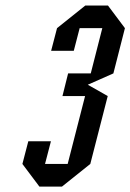

<svg xmlns="http://www.w3.org/2000/svg" viewBox="-20 -687 480 707"><path d="M303.3 -375 376.7 -333.3 312.5 -83.3 208.3 0H125L62.5 -83.3L84.2 -166.7H167.5L145.8 -83.3H229.2L293.3 -333.3H210L230.8 -416.7H314.2L356.7 -583.3H273.3L251.7 -500H168.3L190 -583.3L294.2 -666.7H377.5L440 -583.3L397.5 -416.7Z"/></svg>

Font: Yulong
Style: Italic
Weight: 400
Italic angle: -14.25°
Designer: GGBotNet
Foundry: f0n7.com
Version: 1.00